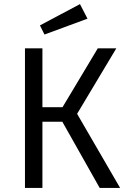

<svg xmlns="http://www.w3.org/2000/svg" viewBox="-20 -926 622 946"><path d="M374 -905.8 411.1 -834 199.2 -755.9 176.8 -800.8ZM553.2 -688 359.9 -365.2 571.8 0H471.2L287.1 -326.2H189V0H103V-688H189V-397.9H288.1L461.9 -688Z"/></svg>

Font: Fira Sans Book
Style: Regular
Weight: 350
Designer: Carrois Corporate & Edenspiekermann AG
Foundry: Carrois Corporate GbR & Edenspiekermann AG
Version: Version 4.203;PS 004.203;hotconv 1.0.88;makeotf.lib2.5.64775